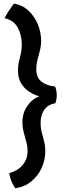

<svg xmlns="http://www.w3.org/2000/svg" viewBox="-20 -816 347 1045"><path d="M63.5 208.5Q54.5 198 44.2 175Q34 152 30.5 126.5Q78.5 112.5 104.2 81Q130 49.5 130 6.5Q130 -15 125.8 -33.5Q121.5 -52 116 -70Q110.5 -88.5 106.2 -108Q102 -127.5 102 -151Q102 -200.5 128.5 -239Q155 -277.5 194.5 -292Q166 -299.5 139.2 -316.8Q112.5 -334 95.2 -362.2Q78 -390.5 78 -431Q78 -453.5 80.8 -469Q83.5 -484.5 88 -500Q92 -515.5 95.2 -533.2Q98.5 -551 98.5 -574.5Q98.5 -624.5 76.8 -665.2Q55 -706 5 -717Q14 -736 28.8 -758Q43.5 -780 55.5 -796.5Q101.5 -789 134.8 -758.2Q168 -727.5 186 -683.5Q204 -639.5 204 -592.5Q204 -572.5 200 -553.2Q196 -534 190.5 -514.5Q184.5 -496 181 -476.8Q177.5 -457.5 177.5 -440Q177.5 -393 206.5 -371Q235.5 -349 280 -345Q284 -336.5 286.5 -323Q289 -309.5 289 -297.5Q289 -285.5 286.5 -273Q284 -260.5 280.5 -253.5Q241 -247.5 221 -218.5Q201 -189.5 201 -148Q201 -125 204.8 -106.5Q208.5 -88 214 -70.5Q219 -53 222.8 -34.5Q226.5 -16 226.5 6.5Q226.5 55 206.5 98.5Q186.5 142 150 171.8Q113.5 201.5 63.5 208.5Z"/></svg>

Font: Grandstander Medium
Style: Regular
Weight: 500
Designer: Tyler Finck
Foundry: Etcetera Type Co
Version: Version 1.200; ttfautohint (v1.8.3)